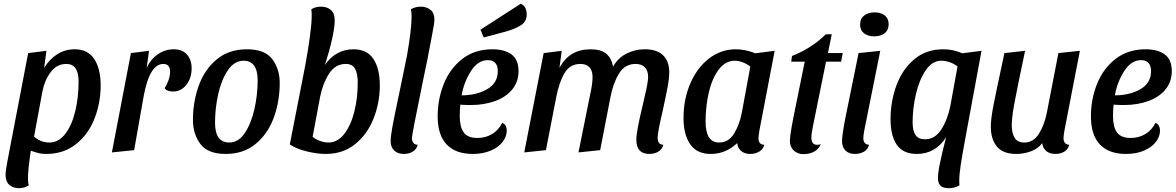

<svg xmlns="http://www.w3.org/2000/svg" viewBox="-20 -789 6179 1009"><path d="M509 -341Q509 -249 477 -166.5Q445 -84 380 -32Q315 20 223 20Q201 20 186 16.5Q171 13 142 3Q127 101 127 147Q127 172 131 185Q109 200 78 200Q49 200 29 182.5Q9 165 9 127Q9 114 18.5 61Q28 8 38 -41L128 -510L224 -522L212 -432Q240 -478 281 -504Q322 -530 373 -530Q442 -530 475.5 -478.5Q509 -427 509 -341ZM393 -360Q393 -453 329 -453Q279 -453 247 -411Q215 -369 203 -309L159 -71Q194 -40 240 -40Q288 -40 323 -85.5Q358 -131 375.5 -204.5Q393 -278 393 -360Z M763 -522 751 -432Q770 -476 808.5 -503Q847 -530 893 -530Q939 -530 963 -502Q987 -474 987 -430Q987 -379 959.5 -343.5Q932 -308 889 -308Q857 -308 845 -326Q857 -343 865.5 -367.5Q874 -392 874 -412Q874 -453 838 -453Q765 -453 734 -278L685 0L568 12L668 -510Z M994 -158Q994 -254 1024.5 -339Q1055 -424 1119 -477Q1183 -530 1278 -530Q1372 -530 1411 -478Q1450 -426 1450 -353Q1450 -257 1419 -171.5Q1388 -86 1324 -33Q1260 20 1166 20Q1072 20 1033 -32.5Q994 -85 994 -158ZM1334 -366Q1334 -470 1260 -470Q1212 -470 1178 -420.5Q1144 -371 1127 -295.5Q1110 -220 1110 -144Q1110 -40 1185 -40Q1233 -40 1266.5 -90Q1300 -140 1317 -215.5Q1334 -291 1334 -366Z M1976 -341Q1976 -250 1943.5 -167Q1911 -84 1847 -32Q1783 20 1692 20Q1646 20 1591.5 6.5Q1537 -7 1503 -30L1583 -439Q1617 -624 1618 -702V-714Q1618 -726 1616 -740Q1636 -754 1668 -754Q1698 -754 1718.5 -737Q1739 -720 1739 -683Q1739 -645 1724.5 -581Q1710 -517 1687 -447Q1714 -487 1752 -508.5Q1790 -530 1837 -530Q1909 -530 1942.5 -479Q1976 -428 1976 -341ZM1860 -354Q1860 -403 1845.5 -428Q1831 -453 1797 -453Q1742 -453 1709 -401.5Q1676 -350 1662 -279L1623 -70Q1642 -55 1664 -47.5Q1686 -40 1706 -40Q1754 -40 1789 -85Q1824 -130 1842 -202Q1860 -274 1860 -354Z M2033 -48Q2033 -72 2042 -122Q2051 -172 2081 -313Q2081 -312 2119 -498Q2143 -636 2143 -701Q2143 -727 2139 -740Q2162 -754 2192 -754Q2221 -754 2242 -737.5Q2263 -721 2263 -684Q2263 -667 2247.5 -588.5Q2232 -510 2230 -498Q2229 -492 2228 -485Q2227 -478 2225 -471L2206 -380Q2171 -208 2158 -141.5Q2145 -75 2145 -62Q2145 -47 2152.5 -38Q2160 -29 2175 -28Q2169 -4 2149 8Q2129 20 2102 20Q2070 20 2051.5 2Q2033 -16 2033 -48Z M2280 -178Q2280 -267 2312 -347.5Q2344 -428 2409 -479Q2474 -530 2568 -530Q2631 -530 2668 -503Q2705 -476 2705 -415Q2705 -359 2671.5 -318.5Q2638 -278 2580.5 -257.5Q2523 -237 2453 -237Q2425 -237 2399 -239Q2396 -206 2396 -179Q2396 -122 2417 -93Q2438 -64 2489 -64Q2532 -64 2566 -84.5Q2600 -105 2619 -143Q2631 -140 2637 -128.5Q2643 -117 2643 -102Q2643 -72 2621.5 -43.5Q2600 -15 2559 2.5Q2518 20 2464 20Q2375 20 2327.5 -29.5Q2280 -79 2280 -178ZM2596 -415Q2596 -444 2582.5 -458.5Q2569 -473 2544 -473Q2492 -473 2455 -415.5Q2418 -358 2406 -288Q2483 -288 2539.5 -320Q2596 -352 2596 -415ZM2716 -769Q2733 -763 2740.5 -747.5Q2748 -732 2748 -713Q2748 -676 2718 -656.5Q2688 -637 2634 -622L2522 -592L2505 -633Z M3324 -55Q3324 -98 3358 -238Q3360 -249 3369 -286.5Q3378 -324 3382 -348Q3386 -372 3386 -385Q3386 -418 3368.5 -435.5Q3351 -453 3320 -453Q3264 -453 3233 -402.5Q3202 -352 3188 -278L3134 0L3020 12L3071 -241Q3072 -248 3083 -299.5Q3094 -351 3094 -384Q3094 -418 3077.5 -435.5Q3061 -453 3030 -453Q2975 -453 2946.5 -404.5Q2918 -356 2903 -278L2849 0L2735 12L2837 -510L2932 -522L2920 -432Q2971 -530 3084 -530Q3137 -530 3165 -507.5Q3193 -485 3202 -439Q3228 -485 3272.5 -507.5Q3317 -530 3369 -530Q3432 -530 3464.5 -498.5Q3497 -467 3497 -410Q3497 -377 3488.5 -332Q3480 -287 3462 -204Q3436 -94 3436 -65Q3436 -49 3442.5 -39Q3449 -29 3466 -28Q3460 -4 3439.5 8Q3419 20 3392 20Q3324 20 3324 -55Z M3572 -169Q3572 -267 3607.5 -350Q3643 -433 3706 -481.5Q3769 -530 3847 -530Q3895 -530 3950 -509L4051 -522L3971 -104Q3966 -74 3966 -62Q3966 -29 3997 -28Q3990 -4 3969.5 8Q3949 20 3922 20Q3894 20 3875.5 5Q3857 -10 3854 -37Q3794 20 3715 20Q3642 20 3607 -31Q3572 -82 3572 -169ZM3879 -200 3923 -439Q3904 -454 3882 -462Q3860 -470 3842 -470Q3793 -470 3758 -424.5Q3723 -379 3705.5 -305.5Q3688 -232 3688 -150Q3688 -40 3759 -40Q3809 -40 3838 -87.5Q3867 -135 3879 -200Z M4131 -49Q4131 -87 4166 -253L4180 -322L4209 -465H4138L4142 -495Q4190 -513 4237 -543Q4284 -573 4320 -609H4351L4331 -510H4409L4400 -465H4321L4252 -125Q4244 -87 4244 -66Q4244 -28 4274 -28Q4284 -28 4294 -31Q4269 21 4201 21Q4172 21 4151.5 2Q4131 -17 4131 -49Z M4500 -660Q4500 -691 4521.5 -707.5Q4543 -724 4576 -724Q4609 -724 4629.5 -708Q4650 -692 4650 -662Q4650 -631 4629 -614.5Q4608 -598 4574 -598Q4541 -598 4520.5 -614Q4500 -630 4500 -660ZM4405 -48Q4405 -78 4424 -176L4492 -510L4606 -522L4522 -104Q4517 -77 4517 -62Q4517 -47 4524.5 -38Q4532 -29 4547 -28Q4541 -4 4520.5 8Q4500 20 4473 20Q4441 20 4423 2Q4405 -16 4405 -48Z M5021 164Q5021 179 5022 185Q4997 200 4967 200Q4935 200 4922 186.5Q4909 173 4909 145Q4909 126 4916 86Q4928 24 4952 -68Q4896 20 4798 20Q4726 20 4693 -28Q4660 -76 4660 -162Q4660 -255 4690.5 -339Q4721 -423 4783.5 -476.5Q4846 -530 4937 -530Q4964 -530 4987 -525Q5010 -520 5038 -509L5138 -522L5053 -62Q5037 24 5029 76Q5021 128 5021 164ZM4974 -231 5012 -440Q4994 -454 4971 -462Q4948 -470 4927 -470Q4879 -470 4845 -420Q4811 -370 4793.5 -295Q4776 -220 4776 -146Q4776 -103 4791 -80Q4806 -57 4841 -57Q4894 -57 4927 -109Q4960 -161 4974 -231Z M5187 -124Q5187 -163 5200.5 -233.5Q5214 -304 5254 -489Q5256 -503 5258 -510L5367 -522Q5322 -308 5309.5 -239Q5297 -170 5297 -129Q5297 -90 5312 -65Q5327 -40 5363 -40Q5411 -40 5440 -86.5Q5469 -133 5482 -200L5542 -510L5655 -522L5574 -104Q5569 -74 5569 -62Q5569 -47 5576.5 -38Q5584 -29 5599 -28Q5593 -4 5573 8Q5553 20 5526 20Q5497 20 5479 5.5Q5461 -9 5457 -37Q5437 -9 5399.5 5.5Q5362 20 5321 20Q5251 20 5219 -18.5Q5187 -57 5187 -124Z M5713 -178Q5713 -267 5745 -347.5Q5777 -428 5842 -479Q5907 -530 6001 -530Q6064 -530 6101 -503Q6138 -476 6138 -415Q6138 -359 6104.5 -318.5Q6071 -278 6013.5 -257.5Q5956 -237 5886 -237Q5858 -237 5832 -239Q5829 -206 5829 -179Q5829 -122 5850 -93Q5871 -64 5922 -64Q5965 -64 5999 -84.5Q6033 -105 6052 -143Q6064 -140 6070 -128.5Q6076 -117 6076 -102Q6076 -72 6054.5 -43.5Q6033 -15 5992 2.5Q5951 20 5897 20Q5808 20 5760.5 -29.5Q5713 -79 5713 -178ZM6029 -415Q6029 -444 6015.5 -458.5Q6002 -473 5977 -473Q5925 -473 5888 -415.5Q5851 -358 5839 -288Q5916 -288 5972.5 -320Q6029 -352 6029 -415Z"/></svg>

Font: Sansita SW
Style: Italic
Weight: 400
Italic angle: -11°
Designer: Pablo Cosgaya
Foundry: Omnibus-Type
Version: Version 1.000